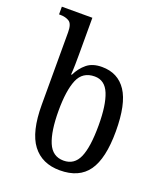

<svg xmlns="http://www.w3.org/2000/svg" viewBox="-141 -854 816 958"><g transform="rotate(20 266.5 -374.5)"><path d="M313 -546Q398 -546 442.5 -479Q487 -412 487 -267Q487 -123 439.5 -56Q392 11 290 11Q195 11 144.5 -55.5Q94 -122 94 -266V-651Q94 -695 75 -707Q56 -719 28 -719H21V-760H183V-565Q183 -538 182.5 -510Q182 -482 180 -458H184Q203 -497 233 -521.5Q263 -546 313 -546ZM291 -41Q348 -41 372 -96Q396 -151 396 -266Q396 -374 372.5 -431.5Q349 -489 295 -489Q231 -489 207 -431.5Q183 -374 183 -267Q183 -158 207.5 -99.5Q232 -41 291 -41Z"/></g></svg>

Font: Noto Serif Georgian Condensed
Style: Regular
Weight: 400
Width: 3
Designer: Monotype Design Team, Akaki Razmadze
Foundry: Google LLC
Version: Version 2.003; ttfautohint (v1.8.4.7-5d5b)